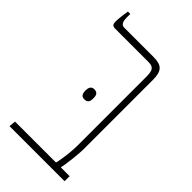

<svg xmlns="http://www.w3.org/2000/svg" viewBox="-207 -701 754 754"><g transform="rotate(45 170.0 -323.5)"><path d="M13 0H319V-28H270C274 -41 283 -110 283 -143V-526C283 -575 268 -592 221 -592H59C44 -592 37 -603 37 -627V-647H24C20 -625 17 -597 17 -585C17 -571 21 -564 36 -564H219C246 -564 256 -556 256 -519V-130C256 -102 248 -41 243 -28H16ZM125 -310C125 -295 129 -282 146 -282C166 -282 169 -295 169 -310C169 -325 166 -338 146 -338C130 -338 125 -325 125 -310Z"/></g></svg>

Font: Noto Serif Hebrew ExtraCondensed Thin
Style: Regular
Weight: 100
Width: 2
Designer: Monotype Design Team
Foundry: Monotype Imaging Inc.
Version: Version 2.004